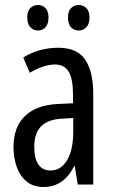

<svg xmlns="http://www.w3.org/2000/svg" viewBox="-20 -738 456 768"><path d="M213 -547Q289 -547 321 -499Q353 -451 353 -362V0H291L279 -74H277Q235 10 154 10Q113 10 86 -12.5Q59 -35 46.5 -71.5Q34 -108 34 -150Q34 -230 80 -274Q126 -318 211 -322L272 -325V-360Q272 -422 255 -451Q238 -480 200 -480Q156 -480 99 -447L73 -508Q136 -547 213 -547ZM225 -263Q117 -257 117 -152Q117 -103 134 -79.5Q151 -56 182 -56Q224 -56 248.5 -97.5Q273 -139 273 -212V-266ZM89 -668Q89 -694 101.5 -706Q114 -718 132 -718Q150 -718 162 -705.5Q174 -693 174 -668Q174 -642 162 -629Q150 -616 132 -616Q114 -616 101.5 -629Q89 -642 89 -668ZM252 -668Q252 -694 264.5 -706Q277 -718 295 -718Q313 -718 325.5 -705.5Q338 -693 338 -668Q338 -642 325.5 -629Q313 -616 295 -616Q276 -616 264 -629Q252 -642 252 -668Z"/></svg>

Font: Noto Sans Bengali UI ExtraCondensed
Style: Regular
Weight: 400
Width: 2
Designer: Jelle Bosma - Monotype Design Team
Foundry: Monotype Imaging Inc.
Version: Version 2.003; ttfautohint (v1.8.4.7-5d5b)